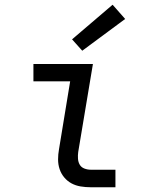

<svg xmlns="http://www.w3.org/2000/svg" viewBox="-20 -790 640 810"><path d="M363 0Q341 0 320 -3.5Q299 -7 281.5 -16.5Q264 -26 251 -41.5Q238 -57 231.5 -76.5Q225 -96 225 -117.5Q225 -139 229 -161L276 -447H121V-520H372L310 -149Q308 -135 309 -120.5Q310 -106 316.5 -95Q323 -84 336 -79Q349 -74 363 -74H467V0ZM327 -576 284 -624 455 -770 508 -710Z"/></svg>

Font: Iosevka SS04 Extended
Style: Italic
Weight: 400
Width: 7
Italic angle: -9°
Monospace: yes
Designer: Belleve Invis
Foundry: Belleve Invis
Version: Version 19.0.0; ttfautohint (v1.8.4)